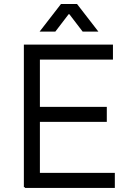

<svg xmlns="http://www.w3.org/2000/svg" viewBox="-20 -923 660 947"><path d="M176.8 -703.1V0H97.7V-703.1ZM506.8 -396V-321.8H102.1V-396ZM546.4 -70.3V3.9H102.5V-70.3ZM537.1 -703.1V-628.9H102.5V-703.1ZM280.8 -903.3H320.3V-853H318.6L252.9 -767.1H175.3ZM387.7 -767.1 322 -853H320.3V-903.3H359.9L465.3 -767.1Z"/></svg>

Font: Wand UI Pro
Style: Regular
Weight: 400
Designer: Andreas Faust
Version: Version 1.003;FEAKit 1.0